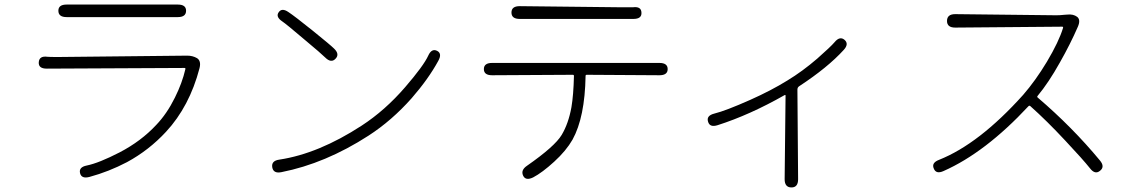

<svg xmlns="http://www.w3.org/2000/svg" viewBox="-20 -751 4980 842"><path d="M372 25Q337 34 331 8Q325 -18 360 -25Q414 -36 505 -83Q599 -132 665 -203Q712 -252 747 -323Q779 -387 793 -448Q794 -453 789 -453L185 -450Q148 -450 150 -478Q152 -507 188 -502Q196 -501 234 -501L801 -507Q825 -507 844 -496Q863 -484 855 -452Q811 -284 708 -173Q633 -92 537 -40Q457 2 372 25ZM272 -676Q236 -676 236 -704Q236 -731 272 -731H760Q796 -731 796 -704Q796 -676 760 -676Z M1214 4Q1179 11 1174 -17Q1169 -46 1205 -51Q1377 -77 1566 -200Q1669 -267 1757 -369Q1838 -463 1858 -507Q1873 -540 1897 -528Q1920 -516 1902 -484Q1859 -405 1785 -320Q1698 -222 1596 -156Q1407 -34 1214 4ZM1451 -493Q1432 -473 1406 -499Q1389 -516 1317 -576Q1236 -645 1218 -657Q1188 -677 1202 -697Q1216 -718 1245 -698Q1271 -681 1352 -616Q1430 -553 1445 -538Q1471 -513 1451 -493Z M2318 27Q2285 43 2274 19Q2263 -5 2291 -24Q2413 -109 2443 -159Q2473 -209 2486 -281Q2495 -334 2497 -418Q2497 -423 2492 -423L2138 -421Q2102 -421 2102 -448Q2102 -475 2138 -475H2872Q2908 -475 2908 -448Q2908 -421 2872 -421L2553 -423Q2548 -423 2548 -418Q2545 -237 2491 -139Q2463 -90 2410.5 -42Q2358 6 2318 27ZM2259 -668Q2223 -668 2223 -696Q2223 -724 2259 -724L2710 -719Q2752 -719 2755 -719Q2792 -724 2793 -696Q2795 -668 2758 -668Z M3451 71Q3421 71 3421 35L3425 -331Q3425 -336 3421 -334Q3268 -247 3127 -202Q3092 -191 3085 -218Q3077 -244 3113 -253Q3162 -265 3270 -313Q3362 -354 3433 -398Q3499 -438 3564 -494Q3623 -546 3640 -566Q3663 -594 3684 -576Q3704 -558 3680 -532Q3610 -455 3485 -373Q3477 -368 3477 -358L3480 35Q3480 71 3451 71Z M4804 -2Q4782 16 4760 -13Q4729 -52 4652 -134Q4570 -222 4498 -286Q4494 -289 4490 -285Q4301 -82 4118 -1Q4085 14 4075 -12Q4064 -37 4098 -50Q4274 -120 4467 -335Q4521 -397 4571 -480Q4624 -569 4642 -629Q4643 -634 4638 -634L4169 -630Q4133 -630 4133 -659Q4133 -689 4169 -689L4612 -684Q4629 -684 4646 -686L4660 -687Q4687 -690 4704 -677Q4720 -664 4707 -634Q4674 -558 4628 -477Q4579 -389 4530 -330Q4527 -326 4531 -323Q4683 -193 4803 -48Q4827 -20 4804 -2Z"/></svg>

Font: Resource Han Rounded CN Light
Style: Regular
Weight: 300
Designer: Cyano Hao (round all glyphs); Ryoko NISHIZUKA 西塚涼子 (kana, bopomofo & ideographs); Paul D. Hunt (Latin, Greek & Cyrillic)
Foundry: Cyano Hao
Version: 0.990